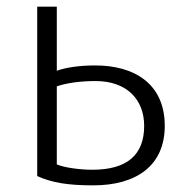

<svg xmlns="http://www.w3.org/2000/svg" viewBox="-20 -548 561 578"><path d="M92 -528V-18C136 2 184 10 261 10C390 10 476 -49 476 -169C476 -297 383 -351 267 -351C215 -351 176 -344 151 -335V-528ZM151 -288C183 -299 225 -304 268 -304C360 -304 414 -250 414 -169C414 -82 363 -37 258 -37C221 -37 175 -43 151 -53Z"/></svg>

Font: Repo Light
Style: Regular
Weight: 300
Designer: Stefan Peev
Foundry: Context Ltd
Version: Version 001.502